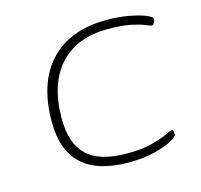

<svg xmlns="http://www.w3.org/2000/svg" viewBox="-84 -619 748 716"><g transform="rotate(-15 290.0 -261.5)"><path d="M329 6Q90 6 90 -214Q90 -365 167 -447Q244 -529 385 -529Q431 -529 470 -522Q509 -515 533.5 -505Q558 -495 558 -486Q558 -482 554 -473.5Q550 -465 545 -465Q540 -465 522.5 -472.5Q505 -480 471 -487.5Q437 -495 382 -495Q261 -495 195 -422.5Q129 -350 129 -216Q129 -120 177.5 -74Q226 -28 332 -28Q390 -28 429 -38.5Q468 -49 489 -59Q510 -69 515 -69Q520 -69 520.5 -61.5Q521 -54 521 -49Q521 -43 498 -30Q475 -17 432 -5.5Q389 6 329 6Z"/></g></svg>

Font: Asap Expanded Expanded Thin
Style: Italic
Weight: 100
Width: 7
Italic angle: -6°
Designer: Pablo Cosgaya
Foundry: Omnibus-Type
Version: Version 3.001; ttfautohint (v1.8.4.7-5d5b)